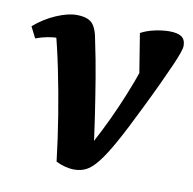

<svg xmlns="http://www.w3.org/2000/svg" viewBox="-61 -523 599 596"><g transform="rotate(10 239.0 -225.0)"><path d="M209.7 12Q196.4 12 180.6 8Q164.8 3.9 151.9 -2.8Q143.5 -74.6 131.7 -146.7Q120 -218.8 105.7 -288Q91.5 -357.3 74.4 -419.6L134.7 -374Q122.1 -381.8 92.7 -381.8Q57.4 -381.8 20 -367.9L2.2 -403.1Q33 -429.9 69.8 -446Q106.7 -462 134.1 -462Q169 -462 183.6 -446.8Q198.3 -431.7 204.5 -393.2Q216.6 -336.7 226.2 -278.7Q235.8 -220.8 244.6 -161.9Q253.5 -103 260.5 -42.7L230.6 -42.2Q253.1 -81.3 273.5 -121.7Q293.9 -162.1 312.2 -204Q330.5 -245.9 346.8 -289Q363.1 -332 376.4 -376.3L361.3 -292.4L337.3 -440.9Q355.6 -451.1 380.8 -456.6Q406 -462 427 -462Q452.4 -462 465.2 -453.6Q477.9 -445.1 477.9 -424Q477.9 -418 472.7 -402.8Q467.5 -387.5 456.4 -362.1Q445.2 -336.7 428.3 -300.3Q411.4 -263.9 387.5 -215.4Q352.1 -142.5 327.1 -97.7Q302.1 -52.9 283.2 -29.1Q264.3 -5.2 247.4 3.4Q230.5 12 209.7 12Z"/></g></svg>

Font: Petrona
Style: Italic
Weight: 400
Italic angle: -9°
Designer: Ringo R. Seeber
Foundry: Ringo R. Seeber
Version: Version 2.001; ttfautohint (v1.8.3)